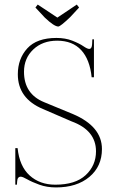

<svg xmlns="http://www.w3.org/2000/svg" viewBox="-20 -808 504 840"><path d="M235 -692Q217 -692 176 -731L135 -775L145 -788L231 -731L316 -788L326 -775L287 -733Q244 -692 235 -692ZM225 12Q185 12 152 0Q119 -12 99 -23.5Q79 -35 71 -35Q56 -35 55 -14L54 0H47V-160H57Q65 -81 109.5 -40.5Q154 0 222 0Q310 0 355 -42Q400 -84 400 -146Q400 -238 293 -277L168 -331Q58 -377 58 -483Q58 -551 99.5 -596.5Q141 -642 227 -642Q266 -642 296.5 -630Q327 -618 344.5 -606Q362 -594 370 -594Q382 -594 383 -615L384 -636H391V-470H381Q373 -548 335 -589Q297 -630 230 -630Q166 -630 125.5 -591.5Q85 -553 85 -494Q85 -397 173 -361L299 -309Q426 -255 426 -156Q426 -80 371 -34Q316 12 225 12Z"/></svg>

Font: Arapey Thin-Display
Style: Regular
Weight: 100
Designer: Eduardo Rodriguez Tunni
Foundry: Eduardo Rodriguez Tunni
Version: Version 4.000